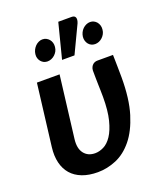

<svg xmlns="http://www.w3.org/2000/svg" viewBox="-141 -851 803 951"><g transform="rotate(-20 260.0 -376.0)"><path d="M478.5 -512.5Q479 -499.5 479.2 -483Q479.5 -466.5 479.8 -449.8Q480 -433 480.2 -418Q480.5 -403 480.5 -393Q480.5 -280 456.8 -203.2Q433 -126.5 394.5 -79.5Q356 -32.5 307.8 -12.2Q259.5 8 210.5 8Q163.5 8 128.5 -5.5Q93.5 -19 71.5 -44.2Q49.5 -69.5 40.8 -105.5Q32 -141.5 37.5 -186.5L77.5 -512.5H197L157 -186.5Q151 -138 171.5 -111.5Q192 -85 230 -85Q252 -85 275.2 -96.5Q298.5 -108 317.5 -136.5Q336.5 -165 348.8 -213Q361 -261 361 -334Q361 -349 360.5 -366.5Q360 -384 359.5 -402.5Q359 -421 358.8 -439Q358.5 -457 358.5 -473.5Q359 -484 362.8 -491.5Q366.5 -499 372 -503.8Q377.5 -508.5 383.8 -510.5Q390 -512.5 396 -512.5ZM233 -575.5 280 -759.5H350Q366 -759.5 370.2 -748.8Q374.5 -738 367 -719.5L298.5 -575.5ZM472.5 -647.5Q471.5 -636 466.2 -626.2Q461 -616.5 453 -609Q445 -601.5 435 -597.2Q425 -593 414.5 -593Q404 -593 395 -597.2Q386 -601.5 380 -609Q374 -616.5 371 -626.2Q368 -636 369 -647.5Q370.5 -659.5 375.5 -669.8Q380.5 -680 388.5 -687.8Q396.5 -695.5 406.5 -700Q416.5 -704.5 427 -704.5Q437.5 -704.5 446.5 -700Q455.5 -695.5 461.8 -687.8Q468 -680 471 -669.8Q474 -659.5 472.5 -647.5ZM222 -647.5Q221 -636 215.8 -626.2Q210.5 -616.5 202.5 -609Q194.5 -601.5 184.2 -597.2Q174 -593 163.5 -593Q153 -593 144.2 -597.2Q135.5 -601.5 129.2 -609Q123 -616.5 120 -626.2Q117 -636 118.5 -647.5Q120 -659.5 125.2 -669.8Q130.5 -680 138.2 -687.8Q146 -695.5 155.8 -700Q165.5 -704.5 175.5 -704.5Q186.5 -704.5 195.5 -700Q204.5 -695.5 211 -687.8Q217.5 -680 220.5 -669.8Q223.5 -659.5 222 -647.5Z"/></g></svg>

Font: Lato 2
Style: Bold Italic
Weight: 700
Italic angle: -7°
Designer: Lukasz Dziedzic with Adam Twardoch and Botio Nikoltchev
Foundry: tyPoland Lukasz Dziedzic
Version: Version 2.015; 2015-08-06; http://www.latofonts.com/